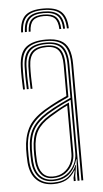

<svg xmlns="http://www.w3.org/2000/svg" viewBox="-53 -772 433 811"><g transform="rotate(-5 163.0 -367.0)"><path d="M161.2 -737.5Q214 -737.5 237.4 -716Q260.8 -694.5 262.2 -645H254.2Q253 -691.2 231.4 -711.1Q209.8 -731 161.2 -731Q113 -731 91.2 -711.1Q69.5 -691.2 68.2 -645H60.2Q61.8 -694.5 85.1 -716Q108.5 -737.5 161.2 -737.5ZM161.2 -724.8Q205.5 -724.8 225.2 -706.2Q245 -687.8 246.2 -645H238.2Q237.2 -684.2 219.4 -701.2Q201.5 -718.2 161.2 -718.2Q121.2 -718.2 103.4 -701.2Q85.5 -684.2 84.2 -645H76.2Q77.5 -687.8 97.2 -706.2Q117 -724.8 161.2 -724.8ZM161.2 -712Q197 -712 213.1 -696.4Q229.2 -680.8 230.2 -645H222.2Q221.2 -677.5 207.1 -691.5Q193 -705.5 161.2 -705.5Q129.5 -705.5 115.4 -691.5Q101.2 -677.5 100.2 -645H92.2Q93.5 -680.8 109.5 -696.4Q125.5 -712 161.2 -712ZM259.2 0V-492Q259.2 -549.5 236.8 -574.5Q214.2 -599.5 162.2 -599.5Q108.8 -599.5 82.6 -577.6Q56.5 -555.8 54.2 -501.8Q53.2 -479.8 53.6 -454.5Q54 -429.2 55.2 -404H47.2Q46 -429.8 45.6 -454.9Q45.2 -480 46.2 -502Q48.5 -560 76.9 -583Q105.2 -606 162.2 -606Q199.8 -606 222.9 -594.5Q246 -583 256.6 -557.9Q267.2 -532.8 267.2 -492V0ZM140.2 -14.2Q173.8 -14.2 196.8 -29.6Q219.8 -45 231.6 -68.5Q243.5 -92 243.5 -116.5V-343.5Q214 -330.5 188.1 -316.9Q162.2 -303.2 144 -292Q101 -265.5 82.2 -233.6Q63.5 -201.8 62.2 -150Q62 -134 62.1 -123.1Q62.2 -112.2 63.2 -96.8Q66.2 -56.5 86.5 -35.4Q106.8 -14.2 140.2 -14.2ZM140.2 -20.5Q109.5 -20.5 91.8 -40.6Q74 -60.8 71.2 -97.8Q70 -115.5 70 -125.4Q70 -135.2 70.2 -149.5Q71.5 -199.8 89.2 -230Q107 -260.2 148.5 -285.8Q167.8 -297.5 190.4 -310Q213 -322.5 235.2 -332.5V-116.5Q235.2 -94 224.8 -71.9Q214.2 -49.8 193.2 -35.1Q172.2 -20.5 140.2 -20.5ZM140.2 -27Q167.5 -27 186.9 -39.9Q206.2 -52.8 216.8 -73.2Q227.2 -93.8 227.2 -116.5V-320.8Q207 -311.2 189.2 -301Q171.5 -290.8 152.2 -279Q112.8 -254.8 96.1 -225.9Q79.5 -197 78.2 -149.2Q78 -136.8 78 -126Q78 -115.2 79.2 -97.5Q81.8 -63.8 97.5 -45.4Q113.2 -27 140.2 -27ZM140.2 5Q95.8 5 69.4 -20.9Q43 -46.8 39.2 -96Q38.2 -111 38.1 -123.1Q38 -135.2 38.2 -151Q39.5 -201 58.5 -239.5Q77.5 -278 131.5 -311.2Q144.8 -319.2 159.8 -327.5Q174.8 -335.8 191.6 -344.1Q208.5 -352.5 227.2 -360.8V-492Q227.2 -535 212.2 -554.5Q197.2 -574 162.2 -574Q124 -574 105.9 -556.8Q87.8 -539.5 86.2 -500.5Q85.2 -478.5 85.6 -454.2Q86 -430 87.2 -404H79.2Q77.8 -433 77.6 -457Q77.5 -481 78.2 -500.8Q80 -542.5 99.6 -561.5Q119.2 -580.5 162.2 -580.5Q201.2 -580.5 218.2 -559.5Q235.2 -538.5 235.2 -492V-355.8Q206.5 -343 179.8 -329.4Q153 -315.8 135.5 -304.8Q89.2 -276.2 68.4 -241.1Q47.5 -206 46.2 -150.8Q46 -135 46.1 -123.4Q46.2 -111.8 47.2 -96.2Q50.8 -50.5 74.9 -26Q99 -1.5 140.2 -1.5Q182.5 -1.5 205.1 -20Q227.8 -38.5 240.2 -67.2H242.2L235 -20.5V0H227V-13.8L235 -44.5H233Q216.8 -18 194.5 -6.5Q172.2 5 140.2 5ZM243 0V-29.5L246.8 -90.8H244.8Q235.5 -54.8 209.9 -31.2Q184.2 -7.8 140.2 -7.8Q101.8 -7.8 80 -31.4Q58.2 -55 55.2 -96.8Q54.2 -113 54.1 -124.1Q54 -135.2 54.2 -150.2Q55.5 -204.2 75.4 -237.6Q95.2 -271 140 -298.5Q152.5 -306.2 168.1 -314.8Q183.8 -323.2 202.8 -332.6Q221.8 -342 243.5 -351.8V-492Q243.5 -542 224.6 -564.4Q205.8 -586.8 162.2 -586.8Q114.8 -586.8 93.5 -566.6Q72.2 -546.5 70.2 -501Q69.5 -482.8 69.6 -457.6Q69.8 -432.5 71.2 -404H63.2Q61.8 -432.2 61.6 -457.1Q61.5 -482 62.2 -501.2Q64.2 -550.5 87.6 -571.9Q111 -593.2 162.2 -593.2Q210 -593.2 230.6 -569.5Q251.2 -545.8 251.2 -492V0Z"/></g></svg>

Font: Big Shoulders Inline Text Thin Thin
Style: Regular
Weight: 250
Version: Version 2.002